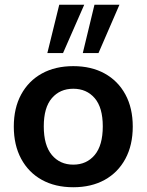

<svg xmlns="http://www.w3.org/2000/svg" viewBox="-20 -777 616 807"><path d="M288 10Q212 10 156 -21Q100 -52 69 -109.5Q38 -167 38 -245Q38 -323 69 -380Q100 -437 156 -468Q212 -499 288 -499Q364 -499 420 -468Q476 -437 507 -380Q538 -323 538 -245Q538 -167 507 -109.5Q476 -52 420 -21Q364 10 288 10ZM288 -85Q344 -85 378 -125.5Q412 -166 412 -246Q412 -325 378 -364.5Q344 -404 288 -404Q232 -404 198 -364.5Q164 -325 164 -246Q164 -166 198 -125.5Q232 -85 288 -85ZM328 -554 377 -757H482L394 -554ZM179 -554 229 -757H334L245 -554Z"/></svg>

Font: Nunito Sans 12pt ExtraLight 12pt
Style: Bold
Weight: 700
Version: Version 3.101;gftools[0.9.27]